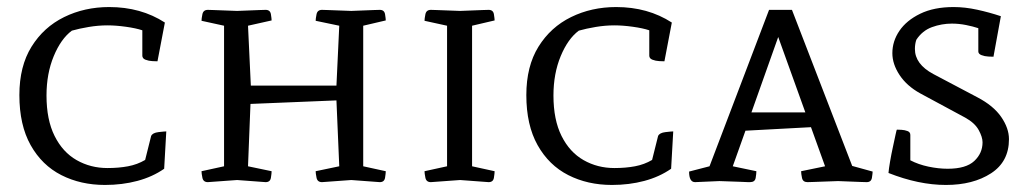

<svg xmlns="http://www.w3.org/2000/svg" viewBox="-20 -517 2929 545"><path d="M452 -144 446 -38Q413 -15 370 -3.5Q327 8 278 8Q209 8 154 -20Q99 -48 67 -105Q35 -162 35 -247Q35 -329 69.5 -384.5Q104 -440 162 -468.5Q220 -497 290 -497Q380 -497 448 -453L427 -343Q423 -343 412.5 -343.5Q402 -344 393 -347.5Q384 -351 384 -359V-431Q366 -437 337.5 -441Q309 -445 285 -445Q259 -445 232 -440.5Q205 -436 184 -430Q153 -407 132.5 -357.5Q112 -308 112 -246Q112 -177 135 -131Q158 -85 197.5 -62.5Q237 -40 285 -40Q317 -40 343.5 -45Q370 -50 392 -63L409 -131Q413 -140 430 -142Q447 -144 452 -144Z M943 -444 876 -458Q876 -464 878.5 -476.5Q881 -489 894 -489Q894 -489 910 -488.5Q926 -488 977 -486Q1024 -488 1041 -488.5Q1058 -489 1058 -489Q1071 -489 1073 -476.5Q1075 -464 1075 -459L1011 -444V-45L1075 -31Q1075 -25 1073 -12.5Q1071 0 1058 0L977 -6L894 0Q881 0 878.5 -12.5Q876 -25 876 -31L943 -45L935 -232L691 -222L684 -45L751 -31Q751 -25 749 -12.5Q747 0 734 0L653 -6L570 0Q557 0 554.5 -12.5Q552 -25 552 -31L616 -45V-444L552 -458Q552 -464 554.5 -476.5Q557 -489 570 -489Q570 -489 586 -488.5Q602 -488 653 -486Q700 -488 717 -488.5Q734 -489 734 -489Q747 -489 749 -476.5Q751 -464 751 -459L684 -444L692 -274H935Z M1249 -444 1185 -458Q1185 -464 1187.5 -476.5Q1190 -489 1203 -489Q1203 -489 1219 -488.5Q1235 -488 1286 -486Q1333 -488 1350 -488.5Q1367 -489 1367 -489Q1380 -489 1382 -476.5Q1384 -464 1384 -459L1320 -444V-45L1384 -31Q1384 -25 1382 -12.5Q1380 0 1367 0L1286 -6L1203 0Q1190 0 1187.5 -12.5Q1185 -25 1185 -31L1249 -45Z M1891 -144 1885 -38Q1852 -15 1809 -3.5Q1766 8 1717 8Q1648 8 1593 -20Q1538 -48 1506 -105Q1474 -162 1474 -247Q1474 -329 1508.5 -384.5Q1543 -440 1601 -468.5Q1659 -497 1729 -497Q1819 -497 1887 -453L1866 -343Q1862 -343 1851.5 -343.5Q1841 -344 1832 -347.5Q1823 -351 1823 -359V-431Q1805 -437 1776.5 -441Q1748 -445 1724 -445Q1698 -445 1671 -440.5Q1644 -436 1623 -430Q1592 -407 1571.5 -357.5Q1551 -308 1551 -246Q1551 -177 1574 -131Q1597 -85 1636.5 -62.5Q1676 -40 1724 -40Q1756 -40 1782.5 -45Q1809 -50 1831 -63L1848 -131Q1852 -140 1869 -142Q1886 -144 1891 -144Z M2060 -45 2127 -31Q2127 -24 2125 -12Q2123 0 2109 0Q2109 0 2103.5 0Q2098 0 2080 -1Q2062 -2 2022 -3L1953 0Q1936 0 1936 -30L1994 -45L2163 -489H2228L2399 -46L2457 -30Q2457 -25 2455 -12.5Q2453 0 2440 0Q2440 0 2423 -0.5Q2406 -1 2359 -3Q2306 -1 2289 -0.5Q2272 0 2272 0Q2259 0 2256.5 -12Q2254 -24 2254 -31L2322 -45L2282 -156L2096 -146ZM2189 -412 2113 -198H2266Z M2844 -122Q2844 -58 2793 -25Q2742 8 2665 8Q2588 8 2502 -26Q2503 -38 2506.5 -58.5Q2510 -79 2514.5 -99.5Q2519 -120 2522 -134.5Q2525 -149 2526 -149Q2530 -149 2539 -148.5Q2548 -148 2556 -145Q2564 -142 2564 -134V-62Q2587 -50 2615.5 -44Q2644 -38 2670 -38Q2722 -38 2745.5 -60Q2769 -82 2769 -113Q2769 -128 2758 -148Q2747 -168 2720 -183L2592 -252Q2554 -273 2533.5 -304Q2513 -335 2513 -366Q2513 -400 2533 -429.5Q2553 -459 2592 -478Q2631 -497 2687 -497Q2719 -497 2753.5 -489.5Q2788 -482 2821 -471L2800 -356Q2796 -356 2785.5 -356.5Q2775 -357 2766 -360.5Q2757 -364 2757 -371V-437Q2742 -442 2722 -446Q2702 -450 2682 -450Q2653 -450 2625.5 -440Q2598 -430 2581 -404Q2577 -392 2577 -378Q2577 -335 2629 -307L2754 -241Q2800 -217 2822 -185Q2844 -153 2844 -122Z"/></svg>

Font: Mate SC
Style: Regular
Weight: 400
Designer: Eduardo Rodriguez Tunni
Foundry: Eduardo Rodriguez Tunni
Version: Version 1.003; ttfautohint (v1.8.4.7-5d5b);gftools[0.9.24]